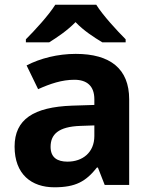

<svg xmlns="http://www.w3.org/2000/svg" viewBox="-20 -786 644 816"><path d="M389 -766H215C187 -721 127 -656 90 -619V-606H189C224 -628 266 -656 301 -692C335 -656 380 -627 415 -606H514V-619C478 -655 417 -721 389 -766ZM302 -557C225 -557 151 -538 93 -508L142 -407C193 -430 243 -447 296 -447C349 -447 381 -421 381 -364V-340L286 -337C123 -331 42 -279 42 -163C42 -45 114 10 211 10C302 10 345 -15 392 -74H396L425 0H529V-364C529 -494 448 -557 302 -557ZM323 -251 381 -253V-208C381 -138 331 -99 267 -99C224 -99 195 -116 195 -162C195 -214 227 -248 323 -251Z"/></svg>

Font: Noto Kufi Arabic
Style: Bold
Weight: 700
Designer: Monotype Design Team, David Williams, Khaled Hosny
Foundry: Google LLC
Version: Version 2.109